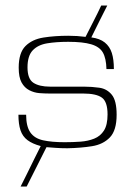

<svg xmlns="http://www.w3.org/2000/svg" viewBox="-20 -595 481 698"><path d="M55 83Q64 65 78 37Q92 9 105.5 -19Q119 -47 128 -64Q98 -72 80 -85.5Q62 -99 54.5 -121.5Q47 -144 47 -178Q54 -178 61 -178Q68 -178 75 -178Q75 -136 90 -114Q105 -92 136.5 -85Q168 -78 215 -78Q245 -78 272.5 -80Q300 -82 322.5 -91Q345 -100 358 -120.5Q371 -141 371 -179Q371 -225 350.5 -240Q330 -255 282 -255Q251 -255 220.5 -255Q190 -255 159 -255Q142 -255 123 -256.5Q104 -258 86.5 -267Q69 -276 58.5 -295Q48 -314 48 -349Q48 -403 72.5 -427.5Q97 -452 138 -458.5Q179 -465 228 -465Q245 -465 260.5 -464Q276 -463 291 -461Q305 -489 320 -518Q335 -547 348 -575H370Q356 -547 341 -517.5Q326 -488 312 -459Q343 -455 361 -440.5Q379 -426 386.5 -402.5Q394 -379 394 -344Q387 -344 380 -344Q373 -344 367 -344Q366 -383 354 -404Q342 -425 311.5 -434Q281 -443 228 -443Q185 -443 151.5 -437.5Q118 -432 99 -412Q80 -392 80 -350Q80 -308 101.5 -294Q123 -280 162 -280Q193 -280 223.5 -280Q254 -280 285 -280Q314 -280 341.5 -276Q369 -272 386.5 -250.5Q404 -229 404 -178Q404 -121 379.5 -95.5Q355 -70 314.5 -63.5Q274 -57 225 -56Q202 -56 182 -57.5Q162 -59 149 -60L77 83Z"/></svg>

Font: Genos ExtraLight
Style: Regular
Weight: 250
Designer: Robert E. Leuschke
Foundry: Robert E. Leuschke
Version: Version 1.010